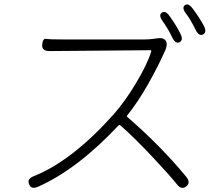

<svg xmlns="http://www.w3.org/2000/svg" viewBox="-20 -853 1040 891"><path d="M844 12Q822 30 800 1Q768 -39 692 -120Q609 -209 538 -272Q534 -275 530 -271Q341 -69 158 13Q125 28 115 2Q104 -23 138 -36Q315 -107 507 -322Q561 -383 611 -467Q664 -555 682 -615Q683 -620 678 -620L210 -616Q173 -616 176 -646Q178 -675 193.5 -672.5Q209 -670 264 -670H652Q669 -670 686 -672L708 -675Q738 -680 749 -664Q759 -649 748 -622Q714 -545 668 -464Q618 -376 570 -317Q567 -313 571 -310Q725 -177 843 -34Q867 -6 844 12ZM813 -657Q794 -648 779 -680Q759 -721 736 -753Q714 -783 731 -794Q748 -806 768 -777Q798 -735 816 -699Q833 -667 813 -657ZM922 -693Q903 -683 887 -716Q864 -763 844 -789Q822 -817 838 -829Q854 -841 875 -812Q907 -769 925 -735Q942 -703 922 -693Z"/></svg>

Font: Resource Han Rounded KR Light
Style: Regular
Weight: 300
Designer: Cyano Hao (round all glyphs); Ryoko NISHIZUKA 西塚涼子 (kana, bopomofo & ideographs); Paul D. Hunt (Latin, Greek & Cyrillic)
Foundry: Cyano Hao
Version: 0.990